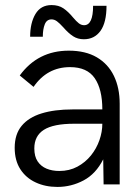

<svg xmlns="http://www.w3.org/2000/svg" viewBox="-20 -728 552 758"><path d="M206.5 10Q159 10 120.8 -7.8Q82.5 -25.5 60.2 -60Q38 -94.5 38 -144.5Q38 -198 65.5 -231.2Q93 -264.5 144 -280.2Q195 -296 266.5 -296H384Q384 -375.5 354 -419.2Q324 -463 256.5 -463Q166 -463 112.5 -385L58 -430Q129.5 -528 251.5 -528Q317.5 -528 362.2 -501.8Q407 -475.5 429.8 -428.2Q452.5 -381 452.5 -318.5V0H389L387.5 -99Q358.5 -41.5 310 -15.8Q261.5 10 206.5 10ZM214 -53Q254 -53 285.5 -70Q317 -87 339 -114.2Q361 -141.5 372.5 -174.5Q384 -207.5 384 -239.5H272.5Q191 -239.5 153.2 -215.5Q115.5 -191.5 115.5 -142Q115.5 -110.5 128.5 -91Q141.5 -71.5 163.8 -62.2Q186 -53 214 -53ZM311 -573Q287 -573 268.8 -584.8Q250.5 -596.5 230 -620Q215 -636.5 204.8 -644Q194.5 -651.5 183.5 -651.5Q164.5 -651.5 156.8 -632Q149 -612.5 149 -583H99Q99 -637.5 120 -672.8Q141 -708 183.5 -708Q211.5 -708 230.5 -695Q249.5 -682 268 -659.5Q281.5 -643.5 291.2 -636Q301 -628.5 312 -628.5Q347.5 -628.5 347.5 -705H400.5Q400.5 -639.5 376.8 -606.2Q353 -573 311 -573Z"/></svg>

Font: Acari Sans
Style: Regular
Weight: 400
Designer: Alfredo Marco Pradil and Stefan Peev (font) & Cristiano Sobral (main changes)
Foundry: Alfredo Marco Pradil and Stefan Peev (font) & Cristiano Sobral (main changes)
Version: Version 1.063; ttfautohint (v1.8.3)